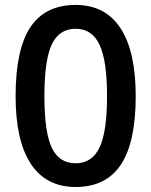

<svg xmlns="http://www.w3.org/2000/svg" viewBox="-20 -745 611 775"><path d="M527.8 -356.9Q527.8 -170.9 468 -80.6Q408.2 9.8 285.2 9.8Q166 9.8 104.5 -83.5Q43 -176.8 43 -356.9Q43 -545.9 102.8 -635.5Q162.6 -725.1 285.2 -725.1Q404.8 -725.1 466.3 -631.3Q527.8 -537.6 527.8 -356.9ZM159.2 -356.9Q159.2 -210.9 189.2 -148.4Q219.2 -85.9 285.2 -85.9Q351.1 -85.9 381.6 -149.4Q412.1 -212.9 412.1 -356.9Q412.1 -500.5 381.6 -564.7Q351.1 -628.9 285.2 -628.9Q219.2 -628.9 189.2 -565.9Q159.2 -502.9 159.2 -356.9Z"/></svg>

Font: f4_53748          
Style: Regular
Weight: 600
Foundry: Ascender Corporation
Version: Version 1.10